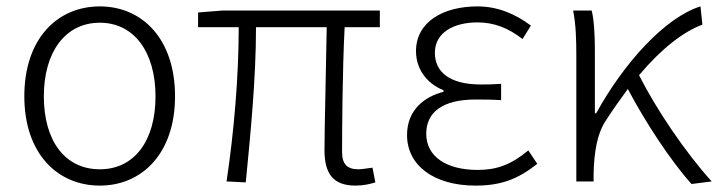

<svg xmlns="http://www.w3.org/2000/svg" viewBox="-20 -567 2244 600"><path d="M292 13C424 13 527 -88 527 -266C527 -446 424 -547 292 -547C159 -547 56 -446 56 -266C56 -88 159 13 292 13ZM292 -38C183 -38 117 -127 117 -266C117 -403 183 -496 292 -496C400 -496 466 -403 466 -266C466 -127 400 -38 292 -38Z M1091 13C1117 13 1136 8 1153 3L1144 -43C1122 -40 1109 -38 1100 -38C1065 -38 1049 -54 1049 -92C1049 -155 1050 -348 1057 -482H1167V-534H674L599 -528V-482H726C726 -326 711 -154 688 0L748 3C763 -150 780 -322 780 -482H1001C999 -352 994 -164 994 -98C994 -22 1023 13 1091 13Z M1466 13C1544 13 1597 -6 1659 -55L1631 -97C1577 -52 1532 -36 1473 -36C1373 -36 1312 -79 1312 -149C1312 -217 1364 -256 1466 -256C1492 -256 1515 -256 1546 -254V-305C1519 -303 1503 -303 1483 -303C1381 -303 1339 -345 1339 -402C1339 -466 1399 -497 1472 -497C1525 -497 1569 -479 1613 -445L1639 -487C1591 -523 1536 -547 1472 -547C1367 -547 1280 -500 1280 -407C1280 -354 1311 -307 1366 -285V-280C1306 -265 1252 -223 1252 -145C1252 -50 1336 13 1466 13Z M2141 8 2204 0C2120 -93 2030 -227 1977 -332C2046 -414 2115 -468 2175 -490L2169 -547C2059 -513 1930 -371 1843 -213H1839V-412C1839 -457 1836 -508 1829 -534H1771C1780 -490 1781 -438 1781 -395V0H1835V-26C1837 -91 1845 -149 1875 -193C1897 -227 1920 -259 1942 -289C1995 -188 2076 -64 2141 8Z"/></svg>

Font: GenYoGothic2 TW L
Style: Regular
Weight: 300
Version: Version 2.100;PS 2.1;hotconv 16.6.51;makeotf.lib2.5.65220 DE